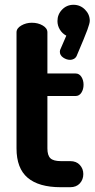

<svg xmlns="http://www.w3.org/2000/svg" viewBox="-20 -782 395 802"><path d="M355 -695Q355 -685 345 -657.5Q335 -630 300 -548Q296 -540 288.5 -536Q281 -532 273 -532Q258 -532 244 -541.5Q230 -551 230 -566Q230 -573 234 -580L257 -633Q240 -642 230 -658.5Q220 -675 220 -694Q220 -722 239.5 -742Q259 -762 287 -762Q315 -762 335 -742Q355 -722 355 -695ZM234 -109H273Q299 -109 313.5 -93Q328 -77 328 -55Q328 -32 313.5 -16Q299 0 273 0H234Q142 0 95.5 -39.5Q49 -79 49 -162V-647Q49 -664 69 -675.5Q89 -687 113 -687Q139 -687 158.5 -675.5Q178 -664 178 -647V-475H296Q311 -475 320 -461Q329 -447 329 -428Q329 -409 320 -395Q311 -381 296 -381H178V-162Q178 -133 190.5 -121Q203 -109 234 -109Z"/></svg>

Font: Dosis
Style: Regular
Weight: 400
Designer: Edgar Tolentino, Pablo Impallari, Igino Marini
Foundry: Edgar Tolentino, Pablo Impallari, Igino Marini
Version: Version 1.007;Glyphs 3.1.1 (3134)